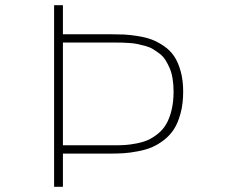

<svg xmlns="http://www.w3.org/2000/svg" viewBox="-20 -720 890 740"><path d="M403.5 -588Q434.5 -588 457 -587Q479.5 -586 511 -581Q542.5 -576 565 -567.5Q587.5 -559 611.8 -542.5Q636 -526 651.2 -503.2Q666.5 -480.5 676.2 -445.8Q686 -411 686 -367Q686 -321 676.2 -284.2Q666.5 -247.5 651 -223Q635.5 -198.5 611.8 -180.2Q588 -162 564.8 -152.2Q541.5 -142.5 511 -136.8Q480.5 -131 456.8 -129.5Q433 -128 403.5 -128H222.5V0H188.5V-700H222.5V-588ZM421 -160Q444.5 -160 463 -161.2Q481.5 -162.5 506.2 -167.2Q531 -172 549.8 -180.2Q568.5 -188.5 588 -204Q607.5 -219.5 620.2 -241Q633 -262.5 641 -294.8Q649 -327 649 -367Q649 -394 645.2 -417Q641.5 -440 634 -457.2Q626.5 -474.5 617.5 -488.8Q608.5 -503 595.2 -513Q582 -523 570 -530.5Q558 -538 541.2 -542.5Q524.5 -547 511.2 -550Q498 -553 480 -554.2Q462 -555.5 450 -555.8Q438 -556 421 -556H222.5V-160Z"/></svg>

Font: League Mono Wide Thin
Style: Regular
Weight: 100
Width: 8
Designer: Tyler Finck
Foundry: The League of Moveable Type / Tyler Finck
Version: Version 2.210